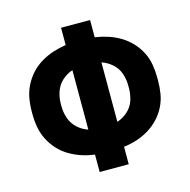

<svg xmlns="http://www.w3.org/2000/svg" viewBox="-107 -840 935 945"><g transform="rotate(-15 360.0 -367.5)"><path d="M286 0H434V-89Q468 -93 500.5 -103.5Q533 -114 562 -131.5Q591 -149 614.5 -174Q638 -199 653.5 -229.5Q669 -260 674.5 -293.5Q680 -327 680 -361V-375Q680 -408 674.5 -441.5Q669 -475 653.5 -505.5Q638 -536 614.5 -561Q591 -586 562 -603.5Q533 -621 500.5 -631.5Q468 -642 434 -647V-735H286V-647Q252 -642 220 -631.5Q188 -621 158.5 -603.5Q129 -586 106 -561Q83 -536 67.5 -505.5Q52 -475 46 -441.5Q40 -408 40 -375V-361Q40 -327 46 -293.5Q52 -260 67.5 -229.5Q83 -199 106 -174Q129 -149 158.5 -131.5Q188 -114 220 -103.5Q252 -93 286 -89ZM286 -216Q256 -226 232.5 -247.5Q209 -269 198.5 -299Q188 -329 188 -361V-375Q188 -406 198.5 -436Q209 -466 232.5 -487.5Q256 -509 286 -519ZM434 -216V-519Q464 -509 488 -487.5Q512 -466 522 -436Q532 -406 532 -375V-361Q532 -329 522 -299Q512 -269 488 -247.5Q464 -226 434 -216Z"/></g></svg>

Font: Iosevka Sparkle Heavy
Style: Regular
Weight: 900
Designer: Belleve Invis
Foundry: Belleve Invis
Version: Version 4.5.0; ttfautohint (v1.8.3)